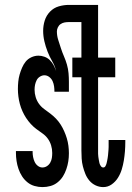

<svg xmlns="http://www.w3.org/2000/svg" viewBox="-20 -755 540 783"><path d="M153 8Q137 8 121 3.5Q105 -1 92 -11.5Q79 -22 70 -36Q61 -50 55.5 -66Q50 -82 47.5 -98.5Q45 -115 45 -131V-139H113V-135Q113 -125 115 -114.5Q117 -104 121.5 -94.5Q126 -85 134.5 -78.5Q143 -72 153 -72Q163 -72 171.5 -77.5Q180 -83 185 -92Q190 -101 191.5 -111Q193 -121 193 -131Q193 -147 188.5 -162Q184 -177 175 -189.5Q166 -202 153 -211Q140 -220 128 -229Q116 -238 105.5 -249.5Q95 -261 86.5 -274Q78 -287 71.5 -301.5Q65 -316 61 -331Q57 -346 55 -361.5Q53 -377 53 -392Q53 -407 54.5 -422Q56 -437 60 -451Q64 -465 70 -479Q76 -493 85 -504Q94 -515 108 -521.5Q122 -528 137 -528Q149 -528 161.5 -523.5Q174 -519 183.5 -509.5Q193 -500 199 -488.5Q205 -477 209 -465Q204 -486 193 -505Q182 -524 174 -544.5Q166 -565 161 -586.5Q156 -608 156 -629Q156 -651 162.5 -671.5Q169 -692 184 -707.5Q199 -723 219.5 -729Q240 -735 261 -735H346V-665H261Q252 -665 243.5 -663.5Q235 -662 227.5 -657Q220 -652 216 -643.5Q212 -635 212 -627Q212 -609 217.5 -592Q223 -575 228.5 -558Q234 -541 241 -525Q248 -509 253 -491.5Q258 -474 259.5 -456.5Q261 -439 261 -421V-381H202Q202 -392 200.5 -403Q199 -414 194.5 -424Q190 -434 181 -441Q172 -448 161 -448Q152 -448 143 -442.5Q134 -437 129.5 -428Q125 -419 123 -409.5Q121 -400 121 -389Q121 -374 125.5 -359Q130 -344 139 -331.5Q148 -319 160.5 -310Q173 -301 185.5 -291.5Q198 -282 208.5 -271Q219 -260 227 -247.5Q235 -235 241.5 -220.5Q248 -206 252.5 -191Q257 -176 259 -160.5Q261 -145 261 -130Q261 -113 258.5 -97Q256 -81 250.5 -65Q245 -49 236.5 -35.5Q228 -22 215 -11.5Q202 -1 186 3.5Q170 8 153 8ZM401 8Q385 8 370 1Q355 -6 344.5 -18.5Q334 -31 328 -46Q322 -61 318 -76.5Q314 -92 313 -108.5Q312 -125 312 -141V-440H275V-520H312V-735H380V-520H450V-440H380V-141Q380 -134 380 -128Q380 -122 381 -115.5Q382 -109 383 -102.5Q384 -96 385.5 -90Q387 -84 391 -78Q395 -72 401 -72Q407 -72 410 -77.5Q413 -83 414.5 -88.5Q416 -94 417 -99.5Q418 -105 419 -110.5Q420 -116 420.5 -121.5Q421 -127 421.5 -133Q422 -139 422.5 -144.5Q423 -150 423 -155.5Q423 -161 423 -167Q423 -173 423 -178V-184H491V-175Q491 -156 489.5 -137.5Q488 -119 485 -100.5Q482 -82 476.5 -64Q471 -46 461 -30Q451 -14 435.5 -3Q420 8 401 8Z"/></svg>

Font: Iosevka Fixed Medium
Style: Regular
Weight: 500
Monospace: yes
Designer: Belleve Invis
Foundry: Belleve Invis
Version: Version 32.3.0